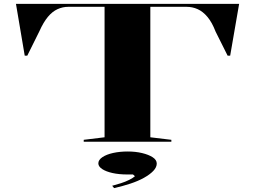

<svg xmlns="http://www.w3.org/2000/svg" viewBox="-20 -728 1309 986"><path d="M410 0V-10L517 -23V-693H331Q302 -693 275.5 -681Q249 -669 226 -641.5Q203 -614 182 -567L120 -442H107L62 -708H1208L1162 -442H1149L1087 -566Q1069 -613 1045.5 -641Q1022 -669 995 -681Q968 -693 938 -693H752V-23L860 -10V0ZM566 238 556 226Q579 220 602 212.5Q625 205 644 195.5Q663 186 673 177L663 168H634Q591 168 557.5 160.5Q524 153 504.5 140Q485 127 485 111Q485 93 506 79Q527 65 561 57.5Q595 50 636 50Q676 50 709.5 58Q743 66 764 79.5Q785 93 785 112Q785 131 767.5 149.5Q750 168 719.5 185Q689 202 649.5 215Q610 228 566 238Z"/></svg>

Font: Kalnia Expanded
Style: Regular
Weight: 400
Width: 7
Designer: Frida Medrano
Foundry: Frida Medrano
Version: Version 1.105